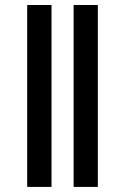

<svg xmlns="http://www.w3.org/2000/svg" viewBox="-20 -735 492 755"><path d="M269.5 0V-715.3H364.7V0ZM86.9 0V-715.3H182.6V0Z"/></svg>

Font: Elstob 6pt Medium
Style: Regular
Weight: 500
Designer: Peter S. Baker
Version: Version 1.015